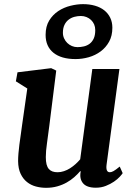

<svg xmlns="http://www.w3.org/2000/svg" viewBox="-20 -897 649 927"><path d="M344.7 -611.8Q275.9 -611.8 238 -642.3Q200.2 -672.9 200.2 -728.5Q200.2 -769.5 217.5 -797.9Q234.9 -826.2 261.7 -843.8Q288.6 -861.3 320.3 -869.1Q352.1 -877 380.9 -877Q412.6 -877 438.7 -869.4Q464.8 -861.8 483.4 -847.2Q502 -832.5 512.2 -811.3Q522.5 -790 522.5 -763.2Q522.5 -724.1 506.8 -695.8Q491.2 -667.5 465.8 -648.7Q440.4 -629.9 408.7 -620.8Q377 -611.8 344.7 -611.8ZM354 -669.4Q370.1 -669.4 385.5 -673.1Q400.9 -676.8 413.1 -686Q425.3 -695.3 432.6 -711.2Q439.9 -727.1 439.9 -751.5Q439.9 -766.6 434.6 -779.1Q429.2 -791.5 419.7 -800.5Q410.2 -809.6 397.5 -814.7Q384.8 -819.8 370.6 -819.8Q354.5 -819.8 339.1 -815.7Q323.7 -811.5 311.3 -802Q298.8 -792.5 291.3 -776.9Q283.7 -761.2 283.7 -738.8Q283.7 -724.1 289.6 -711.4Q295.4 -698.7 304.9 -689.5Q314.5 -680.2 327.1 -674.8Q339.8 -669.4 354 -669.4ZM67.4 -119.1Q67.4 -135.7 69.1 -156.5Q70.8 -177.2 73.7 -199.7Q76.7 -222.2 80.1 -245.6Q83.5 -269 86.4 -291.5L111.8 -469.7L56.6 -504.4L64.5 -547.9L227.1 -567.9L251.5 -556.2L217.8 -287.6Q212.4 -243.7 206.8 -205.3Q201.2 -167 201.2 -138.7Q201.2 -117.7 204.8 -103.5Q208.5 -89.4 215.8 -81.1Q223.1 -72.8 233.6 -69.1Q244.1 -65.4 257.8 -65.4Q273.4 -65.4 288.8 -70.6Q304.2 -75.7 318.1 -84.5Q332 -93.3 344.5 -104.5Q356.9 -115.7 367.2 -127.9L425.8 -564H556.6L494.6 -102.5Q489.7 -65.4 510.3 -65.4Q514.2 -65.4 518.3 -66.7Q522.5 -67.9 527.8 -70.8Q533.2 -73.7 540.5 -79.1Q547.9 -84.5 558.1 -92.8L572.3 -61Q568.8 -55.2 558.1 -43.5Q547.4 -31.7 530.3 -20Q513.2 -8.3 491 0.5Q468.8 9.3 442.9 9.3Q398.9 9.3 380.9 -12.2Q362.8 -33.7 369.6 -68.4L367.7 -71.3Q355 -56.2 338.6 -41.7Q322.3 -27.3 302 -15.9Q281.7 -4.4 256.8 2.7Q231.9 9.8 202.1 9.8Q177.2 9.8 153.3 3.4Q129.4 -2.9 110.4 -18.1Q91.3 -33.2 79.6 -57.9Q67.9 -82.5 67.4 -119.1Z"/></svg>

Font: Merriweather Bold
Style: Italic
Weight: 700
Italic angle: -7°
Designer: Eben Sorkin ( eben@eyebytes.com )
Foundry: Eben Sorkin ( eben@eyebytes.com )
Version: Version 1.5; ttfautohint (v0.97) -l 13 -r 13 -G 200 -x 24 -f